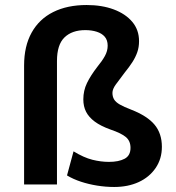

<svg xmlns="http://www.w3.org/2000/svg" viewBox="-20 -735 700 765"><path d="M435 10Q401 10 367 4.5Q333 -1 302.5 -11Q272 -21 247 -36L273 -132Q314 -107 348 -98.5Q382 -90 414 -90Q453 -90 476.5 -102.5Q500 -115 500 -146Q500 -173 482 -188.5Q464 -204 420 -219Q381 -233 357.5 -250.5Q334 -268 323 -289.5Q312 -311 312 -339Q312 -374 326.5 -404Q341 -434 368 -469Q387 -492 398 -512Q409 -532 409 -553Q409 -575 397.5 -588.5Q386 -602 365.5 -608.5Q345 -615 320 -615Q267 -615 237 -586Q207 -557 207 -492V0H76V-474Q76 -551 106 -605Q136 -659 192 -687Q248 -715 325 -715Q386 -715 433 -697.5Q480 -680 507 -648Q534 -616 534 -571Q534 -547 527 -527Q520 -507 507.5 -487.5Q495 -468 477 -446Q455 -417 441.5 -398.5Q428 -380 428 -365Q428 -350 434.5 -339Q441 -328 457.5 -318.5Q474 -309 503 -298Q567 -273 596 -238Q625 -203 625 -150Q625 -102 600 -65.5Q575 -29 532.5 -9.5Q490 10 435 10Z"/></svg>

Font: Nunito Sans 7pt SemiCondensed
Style: Bold
Weight: 700
Width: 4
Designer: Vernon Adams
Foundry: Vernon Adams
Version: Version 3.101;gftools[0.9.27]